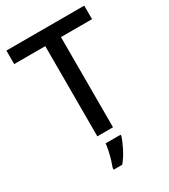

<svg xmlns="http://www.w3.org/2000/svg" viewBox="-223 -819 1009 1145"><g transform="rotate(-30 281.0 -246.5)"><path d="M335 0H227V-621H13V-714H549V-621H335ZM352 70Q343 100 321 143.5Q299 187 271 221H212V209Q219 191 227 164.5Q235 138 241 110Q247 82 249 61H352Z"/></g></svg>

Font: Noto Sans Meetei Mayek Medium
Style: Regular
Weight: 500
Designer: Monotype Design Team and Neelakash Kshetrimayum
Foundry: Monotype Imaging Inc.
Version: Version 2.002; ttfautohint (v1.8.4.7-5d5b)